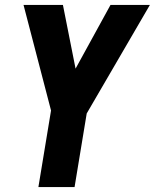

<svg xmlns="http://www.w3.org/2000/svg" viewBox="-20 -540 640 775"><path d="M135 215 186 -94 75 -520H234L285 -263L426 -520H585L330 -82L281 215Z"/></svg>

Font: Iosevka Aile Heavy
Style: Italic
Weight: 900
Italic angle: -9°
Designer: Belleve Invis
Foundry: Belleve Invis
Version: Version 31.1.0; ttfautohint (v1.8.4)